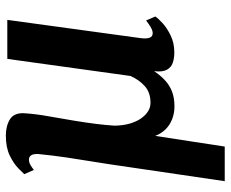

<svg xmlns="http://www.w3.org/2000/svg" viewBox="-86 -521 789 657"><g transform="rotate(-90 308.5 -192.5)"><path d="M135.5 182H17L69.5 -175Q76 -221 83.5 -266.2Q91 -311.5 98 -358.5Q105 -405.5 110 -456.5Q110.5 -474.5 105 -481.2Q99.5 -488 91 -488Q82 -488 73.2 -483.2Q64.5 -478.5 55.5 -471L41 -504Q46.5 -510 61.8 -525Q77 -540 104.5 -553.5Q132 -567 173 -567Q206 -567 228.8 -553Q251.5 -539 249.5 -503.5Q247 -464.5 239 -420.2Q231 -376 224 -333Q220.5 -311.5 217.8 -293Q215 -274.5 213 -258Q211 -241.5 209.5 -226.2Q208 -211 207 -195Q207.5 -165.5 214.2 -142.5Q221 -119.5 232.2 -103.8Q243.5 -88 256.8 -80Q270 -72 285 -72Q320.5 -72 342.2 -91.5Q364 -111 377 -140.5L435.5 -562H569L506.5 -105.5Q504 -85.5 508 -75Q512 -64.5 523.5 -64.5Q533 -64.5 545.5 -72.2Q558 -80 567 -87L580.5 -55.5Q574.5 -46 557.5 -30.5Q540.5 -15 515 -2.8Q489.5 9.5 457.5 9.5Q438 9.5 422.2 4.2Q406.5 -1 398.2 -16.2Q390 -31.5 393.5 -59.5Q379 -38 362 -22.2Q345 -6.5 323.2 1.8Q301.5 10 273 10Q249.5 10 229 2Q208.5 -6 194 -21Q179.5 -36 172 -56Z"/></g></svg>

Font: Merriweather Light 18pt
Style: Bold Italic
Weight: 700
Italic angle: -7.8°
Version: Version 2.101